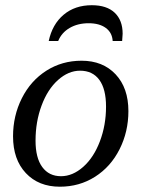

<svg xmlns="http://www.w3.org/2000/svg" viewBox="-20 -703 540 733"><path d="M115.7 -166Q115.7 -100.1 141.4 -65.2Q167 -30.3 212.9 -30.3Q257.3 -30.3 297.6 -65.9Q337.9 -101.6 361.3 -163.3Q384.8 -225.1 384.8 -295.9Q384.8 -363.3 359.1 -398.2Q333.5 -433.1 285.6 -433.1Q241.2 -433.1 201.4 -397.5Q161.6 -361.8 138.7 -300Q115.7 -238.3 115.7 -166ZM208.5 9.8Q127.4 9.8 78.6 -42.2Q29.8 -94.2 29.8 -182.6Q29.8 -261.2 63.5 -328.1Q97.2 -395 157 -433.1Q216.8 -471.2 291.5 -471.2Q372.6 -471.2 421.4 -419.2Q470.2 -367.2 470.2 -278.8Q470.2 -200.2 436.5 -133.3Q402.8 -66.4 343 -28.3Q283.2 9.8 208.5 9.8ZM330.6 -683.1Q387.7 -683.1 418 -654.3Q448.2 -625.5 448.2 -574.2L446.3 -546.4H410.2Q408.2 -578.6 383.8 -596.4Q359.4 -614.3 318.4 -614.3Q276.9 -614.3 246.1 -596.4Q215.3 -578.6 202.1 -546.4H166Q179.7 -610.4 222.9 -646.7Q266.1 -683.1 330.6 -683.1Z"/></svg>

Font: Tinos
Style: Italic
Weight: 400
Italic angle: -16.333°
Designer: Steve Matteson
Foundry: Monotype Imaging Inc.
Version: Version 1.32